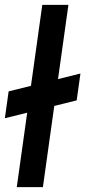

<svg xmlns="http://www.w3.org/2000/svg" viewBox="-44 -770 351 790"><path d="M-24 -283.5 -8.5 -394 287 -467.5 271.5 -357ZM25 0 130 -750H237.5L132.5 0Z"/></svg>

Font: Mohave SemiBold
Style: Italic
Weight: 600
Italic angle: -8°
Designer: Gumpita Rahayu
Foundry: Tokotype
Version: Version 2.003